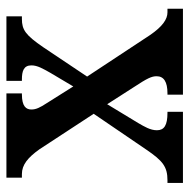

<svg xmlns="http://www.w3.org/2000/svg" viewBox="-16 -560 576 583"><g transform="rotate(-90 271.5 -268.0)"><path d="M8 0H224V-47H221C183 -47 168 -57 168 -79C168 -99 179 -117 190 -136L247 -230L299 -149C326 -108 332 -95 332 -80C332 -58 315 -47 280 -47H276V0H537V-47H526C505 -47 483 -62 457 -100L331 -291L420 -424C457 -478 473 -489 506 -489H514V-536H318V-489H322C347 -489 365 -484 365 -460C365 -442 355 -425 342 -402L301 -333L250 -414C237 -434 231 -446 231 -460C231 -476 240 -489 277 -489H280V-536H24V-489H35C63 -489 85 -471 110 -436L218 -271L109 -111C75 -61 57 -47 16 -47H8Z"/></g></svg>

Font: Noto Serif Ethiopic Condensed SemiBold
Style: Regular
Weight: 600
Width: 3
Designer: Monotype Design Team
Foundry: Monotype Imaging Inc.
Version: Version 2.102